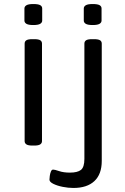

<svg xmlns="http://www.w3.org/2000/svg" viewBox="-20 -719 620 951"><path d="M141 2Q119 2 110.5 -4Q102 -10 102 -20V-503Q102 -514 110.5 -519.5Q119 -525 141 -525H149Q171 -525 179.5 -519.5Q188 -514 188 -503V-20Q188 -10 179.5 -4Q171 2 149 2ZM145 -595Q121 -595 111 -601Q101 -607 101 -617V-677Q101 -687 111 -693Q121 -699 145 -699Q169 -699 179 -693.5Q189 -688 189 -677V-617Q189 -607 179 -601Q169 -595 145 -595ZM344 212Q318 212 290.5 206.5Q263 201 244 191.5Q225 182 225 171Q225 165 226.5 153Q228 141 232 131Q236 121 243 121Q251 121 273 128.5Q295 136 326 136Q364 136 381 122.5Q398 109 398 68V-503Q398 -514 406.5 -519.5Q415 -525 437 -525H445Q467 -525 475.5 -519.5Q484 -514 484 -503V78Q484 144 447.5 178Q411 212 344 212ZM439 -595Q415 -595 405 -601Q395 -607 395 -617V-677Q395 -687 405 -693Q415 -699 439 -699Q463 -699 473 -693.5Q483 -688 483 -677V-617Q483 -607 473 -601Q463 -595 439 -595Z"/></svg>

Font: Asap Expanded
Style: Regular
Weight: 400
Width: 7
Designer: Pablo Cosgaya
Foundry: Omnibus-Type
Version: Version 3.001; ttfautohint (v1.8.4.7-5d5b)